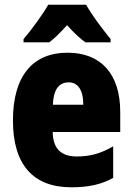

<svg xmlns="http://www.w3.org/2000/svg" viewBox="-20 -786 563 816"><path d="M346 -766H185C164 -728 111 -655 80 -620V-606H189C211 -622 235 -646 265 -679C294 -647 319 -623 343 -606H450V-620C412 -667 371 -721 346 -766ZM267 -562C119 -562 35 -463 35 -274C35 -86 121 10 283 10C356 10 411 -2 461 -30V-164C407 -133 363 -121 306 -121C238 -121 205 -156 204 -225H491V-310C491 -474 407 -562 267 -562ZM272 -436C310 -436 334 -405 334 -341H205C207 -410 234 -436 272 -436Z"/></svg>

Font: Noto Sans Devanagari Condensed Black
Style: Regular
Weight: 900
Width: 3
Designer: Jelle Bosma - Monotype Design Team
Foundry: Monotype Imaging Inc.
Version: Version 2.004